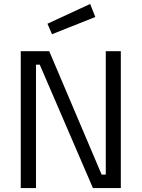

<svg xmlns="http://www.w3.org/2000/svg" viewBox="-20 -951 716 971"><path d="M85 0V-692H229L494 -68H515V-692H591V0H450L181 -624H162V0ZM220 -831 436 -931 462 -865 243 -778Z"/></svg>

Font: Titillium Web
Style: Regular
Weight: 400
Version: Version 1.002;PS 57.000;hotconv 1.0.70;makeotf.lib2.5.55311